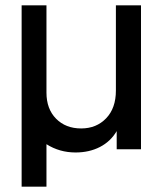

<svg xmlns="http://www.w3.org/2000/svg" viewBox="-20 -559 620 719"><path d="M61 140V-539H154V-212Q154 -151 190 -114.5Q226 -78 284 -78Q341 -78 377.5 -116Q414 -154 414 -220V-539H508V0H417V-68Q394 -29 354 -8.5Q314 12 263 12Q203 12 154 -19V140Z"/></svg>

Font: Pitagon Sans Text Medium
Style: Regular
Weight: 500
Designer: Travis Tran
Foundry: Pitagon
Version: Version 1.000; ttfautohint (v1.8.4.7-5d5b);gftools[0.9.26]